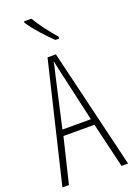

<svg xmlns="http://www.w3.org/2000/svg" viewBox="-176 -1013 744 1077"><g transform="rotate(-20 196.0 -474.5)"><path d="M160 -949H116V-941C147 -892 207 -828 246 -791H269V-802C232 -846 192 -895 160 -949ZM353 0H392L221 -714H171L0 0H39L104 -269H289ZM215 -596 281 -305H111L177 -597C185 -631 191 -654 196 -683C202 -654 207 -630 215 -596Z"/></g></svg>

Font: Noto Sans Ethiopic ExtraCondensed ExtraLight
Style: Regular
Weight: 200
Width: 2
Designer: Monotype Design Team
Foundry: Monotype Imaging Inc.
Version: Version 2.102